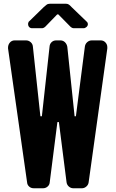

<svg xmlns="http://www.w3.org/2000/svg" viewBox="-20 -1007 622 1027"><path d="M518 -791Q534 -791 544 -780Q554 -769 554 -755V-748L454 -31Q452 -18 441.5 -9Q431 0 418 0H372Q359 0 348.5 -9Q338 -18 336 -32L295 -354H287L246 -32Q245 -18 234.5 -9Q224 0 210 0H161Q146 0 136 -9Q126 -18 125 -31L23 -748V-752Q23 -768 33 -779.5Q43 -791 59 -791H119Q133 -791 144 -781.5Q155 -772 156 -757L196 -385H204L245 -757Q246 -772 256 -781.5Q266 -791 281 -791H302Q317 -791 327 -781.5Q337 -772 340 -757L379 -385H386Q398 -479 410 -572Q422 -665 434 -758Q436 -772 446.5 -781.5Q457 -791 472 -791ZM214 -969Q222 -976 229 -981.5Q236 -987 247 -987H333Q342 -987 348.5 -982.5Q355 -978 363 -969L445 -890Q450 -886 450 -878Q450 -869 442.5 -862.5Q435 -856 427 -856H375Q366 -856 357 -864L292 -930H286L222 -864Q213 -856 204 -856H152Q142 -856 136 -862.5Q130 -869 130 -879Q130 -881 131 -883.5Q132 -886 133 -890Z"/></svg>

Font: H.H. Samuel
Style: Regular
Weight: 900
Width: 1
Designer: deFharo
Foundry: deFharo
Version: Version 1.009